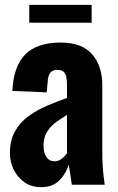

<svg xmlns="http://www.w3.org/2000/svg" viewBox="-20 -764 489 794"><path d="M151 10Q109 10 80 -11Q51 -32 36 -64Q21 -96 21 -130Q21 -184 42 -221Q63 -258 97 -283Q131 -308 173 -326Q215 -344 257 -359V-413Q257 -432 254 -446Q251 -460 242.5 -467.5Q234 -475 218 -475Q202 -475 193.5 -468.5Q185 -462 181 -449.5Q177 -437 177 -422L173 -382L31 -388Q36 -490 84.5 -539Q133 -588 231 -588Q319 -588 361 -539.5Q403 -491 403 -412V-143Q403 -109 404.5 -82.5Q406 -56 408.5 -35.5Q411 -15 413 0H277Q274 -22 270 -48Q266 -74 264 -83Q254 -47 226 -18.5Q198 10 151 10ZM206 -97Q217 -97 226.5 -102Q236 -107 244 -115Q252 -123 257 -130V-289Q236 -276 218 -263.5Q200 -251 187 -236Q174 -221 167 -203Q160 -185 160 -162Q160 -132 172 -114.5Q184 -97 206 -97ZM101 -670V-744H359V-670Z"/></svg>

Font: Oswald SemiBold
Style: Regular
Weight: 600
Designer: Vernon Adams
Foundry: Vernon Adams
Version: Version 4.103;gftools[0.9.33.dev8+g029e19f]